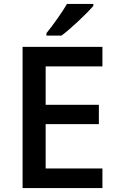

<svg xmlns="http://www.w3.org/2000/svg" viewBox="-20 -951 598 971"><path d="M498 -99.1V0H94.2V-713.9H498V-615.2H210.9V-420.9H480V-323.2H210.9V-99.1ZM291 -771H214.8V-783.2Q242.7 -817.4 272 -859.4Q301.8 -901.4 318.8 -931.2H452.1V-920.9Q428.7 -893.6 376 -843.8Q324.2 -795.4 291 -771Z"/></svg>

Font: Open Sans
Style: SemiBold
Weight: 600
Foundry: Ascender Corporation
Version: Version 1.10